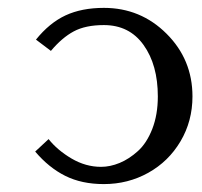

<svg xmlns="http://www.w3.org/2000/svg" viewBox="-20 -460 516 490"><path d="M382.8 -213.9Q382.8 -294.4 346.4 -345.2Q310.1 -396 245.1 -396Q198.2 -396 168.2 -379.9Q138.2 -363.8 109.9 -330.1L71.8 -358.9Q106 -401.4 147.2 -420.7Q188.5 -439.9 245.1 -439.9Q338.9 -439.9 405 -374Q471.2 -308.1 471.2 -213.9Q471.2 -150.9 440.7 -99.4Q410.2 -47.9 358.4 -19Q306.6 9.8 245.1 9.8Q188.5 9.8 146.5 -11.2Q104.5 -32.2 69.8 -73.2L104 -105Q126.5 -76.7 162.6 -55.4Q198.7 -34.2 237.8 -34.2Q261.2 -34.2 285.4 -44.2Q309.6 -54.2 332 -74.5Q354.5 -94.7 368.7 -131.1Q382.8 -167.5 382.8 -213.9Z"/></svg>

Font: Linear Smooth
Style: Regular
Weight: 400
Designer: Philipp H. Poll, Flanker
Foundry: Philipp H. Poll, reworked by Flanker
Version: Version 1.061 | FøM Fix